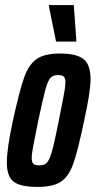

<svg xmlns="http://www.w3.org/2000/svg" viewBox="-20 -729 377 757"><path d="M7 -88Q7 -143 31 -254Q57 -372 75 -423Q93 -474 124 -496Q155 -518 216 -518Q282 -518 309.5 -496Q337 -474 337 -416Q337 -368 312 -254Q287 -135 269.5 -85Q252 -35 221.5 -13.5Q191 8 128 8Q61 8 34 -12.5Q7 -33 7 -88ZM212 -254Q223 -309 230.5 -348.5Q238 -388 238 -403Q238 -421 231.5 -427Q225 -433 209 -433Q189 -433 179 -422Q169 -411 159.5 -377.5Q150 -344 131 -254Q120 -200 112.5 -161Q105 -122 105 -106Q105 -89 112 -83Q119 -77 135 -77Q155 -77 165 -87.5Q175 -98 185 -133Q195 -168 212 -254ZM201 -565 173 -704V-709H271L281 -570V-565Z"/></svg>

Font: Saira Ultra Condensed
Style: Bold Italic
Weight: 700
Width: 1
Italic angle: -12°
Designer: Hector Gatti with collaboration of the Omnibus-Type team
Foundry: Omnibus-Type
Version: Version 1.001; ttfautohint (v1.8)